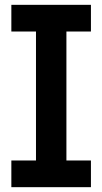

<svg xmlns="http://www.w3.org/2000/svg" viewBox="-20 -775 424 795"><path d="M27 -644.5V-755H356.5V-644.5H255V-110.5H356.5V0H27V-110.5H129V-644.5Z"/></svg>

Font: Hepta Slab SemiBold
Style: Regular
Weight: 600
Designer: Michael LaGattuta
Foundry: Michael LaGattuta
Version: Version 1.102